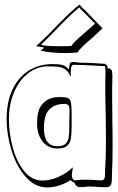

<svg xmlns="http://www.w3.org/2000/svg" viewBox="-20 -787 516 839"><path d="M390 -628H391Q330 -578 319 -558Q298 -555 265 -555Q236 -555 205.5 -558Q175 -561 158 -566L173 -579Q165 -581 154 -582.5Q143 -584 138 -586Q175 -618 228 -674Q290 -738 327 -767L346 -746L347 -747L428 -663Q426 -661 390 -628ZM215 -647Q159 -591 159 -591Q177 -585 244 -585H265Q284 -585 293 -587Q299 -599 328.5 -625Q358 -651 363 -655L394 -683L395 -684L326 -754Q291 -727 215 -647ZM471 -454V-444Q470 -417 470 -366L471 -254Q472 -216 472 -141Q472 -82 469 -20V-13Q469 8 466 18Q463 28 448 31H434Q420 31 398 29L369 28Q362 28 348 30L326 31Q310 27 305 11Q292 6 289 0Q237 32 186 32Q133 32 92.5 -14Q52 -60 30.5 -129.5Q9 -199 9 -266Q9 -342 35 -396.5Q61 -451 106.5 -479Q152 -507 209 -507Q237 -507 252.5 -503Q268 -499 281 -483Q282 -488 283 -499Q284 -510 288 -513Q292 -516 301 -516Q310 -516 317.5 -514.5Q325 -513 332 -513H341Q367 -513 440 -508L449 -499L450 -488H460L469 -479Q471 -463 471 -454ZM330 -503 303 -504Q293 -504 291 -491.5Q289 -479 289 -456V-451Q280 -473 266 -483Q252 -493 235 -495Q218 -497 187 -497Q140 -496 101.5 -465.5Q63 -435 41 -383Q19 -331 19 -266Q19 -207 35 -145Q51 -83 84.5 -40.5Q118 2 166 2Q200 2 236.5 -14.5Q273 -31 298 -56Q298 -50 296 -39.5Q294 -29 294 -21Q294 -4 306 1Q314 1 328 -1L349 -2L382 -1Q404 1 414 1H426Q434 -1 436.5 -7.5Q439 -14 439 -26V-40Q443 -99 443 -171L442 -281Q440 -355 440 -393Q440 -440 441 -464V-474Q441 -482 439 -498Q411 -500 341 -503ZM293 -291V-236Q293 -200 289.5 -180Q286 -160 272.5 -149Q259 -138 231 -138Q190 -138 166 -169Q142 -200 142 -246Q142 -279 148 -299Q154 -326 178 -344.5Q202 -363 241 -363Q266 -363 276.5 -358.5Q287 -354 290 -339.5Q293 -325 293 -291ZM172 -226Q172 -148 231 -148Q256 -148 267 -159Q278 -170 280.5 -189Q283 -208 283 -247V-273L284 -303Q284 -319 279.5 -326Q275 -333 261 -333Q226 -333 205 -317Q184 -301 178 -277V-276Q172 -256 172 -226Z"/></svg>

Font: Londrina Shadow
Style: Regular
Weight: 400
Designer: Marcelo Magalhaes
Foundry: Marcelo Magalhães
Version: Version 1.002